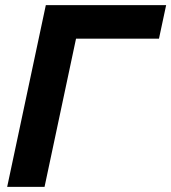

<svg xmlns="http://www.w3.org/2000/svg" viewBox="-20 -730 669 750"><path d="M8 0 159 -710H629L601 -579H277L154 0Z"/></svg>

Font: Geist Mono Black
Style: Italic
Weight: 900
Italic angle: -12°
Monospace: yes
Designer: Basement.studio, Andrés Briganti, Mateo Zaragoza
Foundry: Basement.studio, Vercel, Andrés Briganti, Guido Ferreyra, Mateo Zaragoza
Version: Version 1.500; ttfautohint (v1.8.4.7-5d5b)